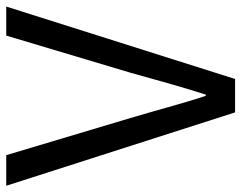

<svg xmlns="http://www.w3.org/2000/svg" viewBox="-99 -674 773 615"><g transform="rotate(90 287.5 -366.5)"><path d="M1 0H94L213 -398C237 -484 256 -554 283 -639H287C315 -554 332 -484 358 -398L477 0H575L340 -733H233Z"/></g></svg>

Font: Source Han Sans CN Regular
Style: Regular
Weight: 400
Designer: Ryoko NISHIZUKA (kana & ideographs); Paul D. Hunt (Latin, Greek & Cyrillic); Wenlong ZHANG (bopomofo); Sandoll Communica
Foundry: Adobe Systems Incorporated
Version: Version 1.004;PS 1.004;hotconv 1.0.82;makeotf.lib2.5.63406